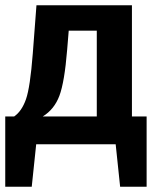

<svg xmlns="http://www.w3.org/2000/svg" viewBox="-20 -550 596 732"><path d="M349 -433H242L236 -360Q226 -237 206.5 -185Q187 -133 143 -106H349ZM539 -106V162H438L421 0H118L101 162H0V-106H34Q63 -126 79 -171.5Q95 -217 105 -346L119 -530H483V-106Z"/></svg>

Font: FiraSans
Style: Regular
Weight: 600
Designer: Carrois Corporate & Edenspiekermann AG
Foundry: Carrois Corporate GbR & Edenspiekermann AG
Version: Version 3.106;PS 003.106;hotconv 1.0.70;makeotf.lib2.5.58329